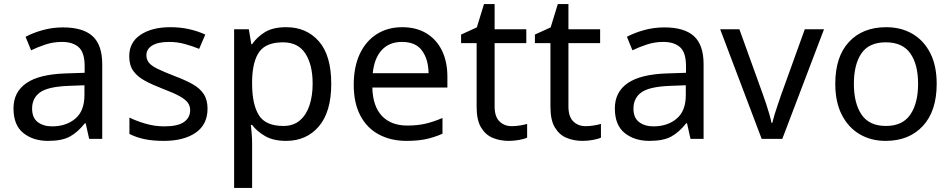

<svg xmlns="http://www.w3.org/2000/svg" viewBox="-20 -679 4655 939"><path d="M288 -545Q386 -545 433 -502Q480 -459 480 -365V0H416L399 -76H395Q360 -32 321.5 -11Q283 10 215 10Q142 10 94 -28.5Q46 -67 46 -149Q46 -229 109 -272.5Q172 -316 303 -320L394 -323V-355Q394 -422 365 -448Q336 -474 283 -474Q241 -474 203 -461.5Q165 -449 132 -433L105 -499Q140 -518 188 -531.5Q236 -545 288 -545ZM314 -259Q214 -255 175.5 -227Q137 -199 137 -148Q137 -103 164.5 -82Q192 -61 235 -61Q303 -61 348 -98.5Q393 -136 393 -214V-262Z M995 -148Q995 -70 937 -30Q879 10 781 10Q725 10 684.5 1Q644 -8 613 -24V-104Q645 -88 690.5 -74.5Q736 -61 783 -61Q850 -61 880 -82.5Q910 -104 910 -140Q910 -160 899 -176Q888 -192 859.5 -208Q831 -224 778 -244Q726 -264 689 -284Q652 -304 632 -332Q612 -360 612 -404Q612 -472 667.5 -509Q723 -546 813 -546Q862 -546 904.5 -536.5Q947 -527 984 -510L954 -440Q920 -454 883 -464Q846 -474 807 -474Q753 -474 724.5 -456.5Q696 -439 696 -409Q696 -387 709 -371.5Q722 -356 752.5 -341.5Q783 -327 834 -307Q885 -288 921 -268Q957 -248 976 -219.5Q995 -191 995 -148Z M1380 -546Q1479 -546 1539.5 -477Q1600 -408 1600 -269Q1600 -132 1539.5 -61Q1479 10 1379 10Q1317 10 1276.5 -13.5Q1236 -37 1213 -68H1207Q1209 -51 1211 -25Q1213 1 1213 20V240H1125V-536H1197L1209 -463H1213Q1237 -498 1276 -522Q1315 -546 1380 -546ZM1364 -472Q1282 -472 1248.5 -426Q1215 -380 1213 -286V-269Q1213 -170 1245.5 -116.5Q1278 -63 1366 -63Q1415 -63 1446.5 -90Q1478 -117 1493.5 -163.5Q1509 -210 1509 -270Q1509 -362 1473.5 -417Q1438 -472 1364 -472Z M1947 -546Q2016 -546 2065.5 -516Q2115 -486 2141.5 -431.5Q2168 -377 2168 -304V-251H1801Q1803 -160 1847.5 -112.5Q1892 -65 1972 -65Q2023 -65 2062.5 -74.5Q2102 -84 2144 -102V-25Q2103 -7 2063 1.5Q2023 10 1968 10Q1892 10 1833.5 -21Q1775 -52 1742.5 -113.5Q1710 -175 1710 -264Q1710 -352 1739.5 -415Q1769 -478 1822.5 -512Q1876 -546 1947 -546ZM1946 -474Q1883 -474 1846.5 -433.5Q1810 -393 1803 -321H2076Q2075 -389 2044 -431.5Q2013 -474 1946 -474Z M2483 -62Q2503 -62 2524 -65.5Q2545 -69 2558 -73V-6Q2544 1 2518 5.5Q2492 10 2468 10Q2426 10 2390.5 -4.5Q2355 -19 2333 -55Q2311 -91 2311 -156V-468H2235V-510L2312 -545L2347 -659H2399V-536H2554V-468H2399V-158Q2399 -109 2422.5 -85.5Q2446 -62 2483 -62Z M2844 -62Q2864 -62 2885 -65.5Q2906 -69 2919 -73V-6Q2905 1 2879 5.5Q2853 10 2829 10Q2787 10 2751.5 -4.5Q2716 -19 2694 -55Q2672 -91 2672 -156V-468H2596V-510L2673 -545L2708 -659H2760V-536H2915V-468H2760V-158Q2760 -109 2783.5 -85.5Q2807 -62 2844 -62Z M3229 -545Q3327 -545 3374 -502Q3421 -459 3421 -365V0H3357L3340 -76H3336Q3301 -32 3262.5 -11Q3224 10 3156 10Q3083 10 3035 -28.5Q2987 -67 2987 -149Q2987 -229 3050 -272.5Q3113 -316 3244 -320L3335 -323V-355Q3335 -422 3306 -448Q3277 -474 3224 -474Q3182 -474 3144 -461.5Q3106 -449 3073 -433L3046 -499Q3081 -518 3129 -531.5Q3177 -545 3229 -545ZM3255 -259Q3155 -255 3116.5 -227Q3078 -199 3078 -148Q3078 -103 3105.5 -82Q3133 -61 3176 -61Q3244 -61 3289 -98.5Q3334 -136 3334 -214V-262Z M3705 0 3502 -536H3596L3710 -220Q3718 -198 3727 -171Q3736 -144 3743 -119.5Q3750 -95 3753 -78H3757Q3761 -95 3768.5 -120Q3776 -145 3785.5 -172Q3795 -199 3802 -220L3916 -536H4010L3806 0Z M4561 -269Q4561 -136 4493.5 -63Q4426 10 4311 10Q4240 10 4184.5 -22.5Q4129 -55 4097 -117.5Q4065 -180 4065 -269Q4065 -402 4132 -474Q4199 -546 4314 -546Q4387 -546 4442.5 -513.5Q4498 -481 4529.5 -419.5Q4561 -358 4561 -269ZM4156 -269Q4156 -174 4193.5 -118.5Q4231 -63 4313 -63Q4394 -63 4432 -118.5Q4470 -174 4470 -269Q4470 -364 4432 -418Q4394 -472 4312 -472Q4230 -472 4193 -418Q4156 -364 4156 -269Z"/></svg>

Font: Noto Sans Imperial Aramaic
Style: Regular
Weight: 400
Designer: Monotype Design Team
Foundry: Monotype Imaging Inc.
Version: Version 2.001; ttfautohint (v1.8.4.7-5d5b)